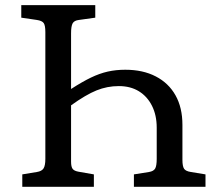

<svg xmlns="http://www.w3.org/2000/svg" viewBox="-20 -720 822 740"><path d="M65.9 0V-47.9L122.1 -57.1Q141.1 -60.1 147.9 -71Q154.8 -82 154.8 -107.9V-596.2Q154.8 -622.1 148.4 -631.1Q142.1 -640.1 122.1 -643.1L62 -651.9V-700.2H347.2V-651.9L284.2 -643.1Q266.1 -641.1 260 -630.1Q253.9 -619.1 253.9 -591.8V-377Q296.9 -404.8 330.3 -420.9Q363.8 -437 395.3 -444.1Q426.8 -451.2 462.9 -451.2Q530.8 -451.2 580.3 -425.5Q629.9 -399.9 656.5 -352.5Q683.1 -305.2 683.1 -238.8V-104Q683.1 -79.1 689.5 -69.6Q695.8 -60.1 715.8 -57.1L772 -47.9V0H496.1V-47.9L554.2 -57.1Q572.3 -60.1 578.1 -70.6Q584 -81.1 584 -107.9V-228Q584 -275.9 565.9 -312Q547.9 -348.1 515.4 -368.2Q482.9 -388.2 438 -388.2Q393.1 -388.2 352.1 -371.6Q311 -355 253.9 -314V-97.2Q253.9 -77.1 260 -69.1Q266.1 -61 283.2 -58.1L341.8 -47.9V0Z"/></svg>

Font: Literata
Style: Regular
Weight: 400
Designer: Latin by Veronika Burian and Jose Scaglione. Greek by Irene Vlachou. Cyrillic by Vera Evstafieva.
Foundry: TypeTogether
Version: Version 3.002